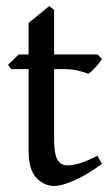

<svg xmlns="http://www.w3.org/2000/svg" viewBox="-20 -596 366 629"><path d="M314 -59.1Q264.2 -22.5 222.9 -4.6Q181.6 13.2 158.2 13.2Q124 13.2 98.9 -13.7Q73.7 -40.5 73.7 -103V-369.6H16.6L6.3 -383.3L41 -417.5H73.7V-521L141.6 -576.2L157.2 -563.5V-417.5H299.8L314 -402.8Q305.7 -389.6 291.7 -374.3Q277.8 -358.9 269 -354Q258.3 -359.4 236.3 -364.5Q214.4 -369.6 183.1 -369.6H157.2V-143.1Q157.2 -92.3 168 -73.2Q178.7 -54.2 201.2 -54.2Q217.3 -54.2 239.7 -60.5Q262.2 -66.9 298.8 -85.9Z"/></svg>

Font: Dai Banna SIL
Style: Regular
Weight: 400
Designer: Victor Gaultney
Foundry: SIL International
Version: Version 4.000